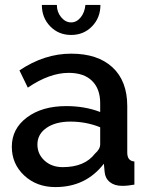

<svg xmlns="http://www.w3.org/2000/svg" viewBox="-20 -750 604 780"><path d="M205 10Q129 10 78.5 -37Q28 -84 28 -154Q28 -227 89.5 -273Q151 -319 249 -319Q325 -319 387 -295V-331Q387 -389 354 -421.5Q321 -454 259 -454Q181 -454 93 -394L59 -464Q160 -532 269 -532Q377 -532 437 -476.5Q497 -421 497 -319V-130Q497 -96 526 -94V0Q500 5 476 5Q445 5 426 -10.5Q407 -26 405 -52L402 -85Q329 10 205 10ZM235 -71Q324 -71 366 -126Q387 -144 387 -164V-233Q330 -256 266 -256Q206 -256 169 -230.5Q132 -205 132 -163Q132 -124 161 -97.5Q190 -71 235 -71ZM269 -659Q291 -659 307.5 -679Q324 -699 327 -730H388Q388 -678 354 -643Q320 -608 269 -608Q218 -608 184 -643Q150 -678 150 -730H211Q211 -701 228.5 -680Q246 -659 269 -659Z"/></svg>

Font: Raleway
Style: Regular
Weight: 600
Designer: Matt McInerney, Pablo Impallari, Rodrigo Fuenzalida
Foundry: Matt McInerney, Pablo Impallari, Rodrigo Fuenzalida
Version: Version 1.000;PS 001.001;hotconv 1.0.56; ttfautohint (v1.5)